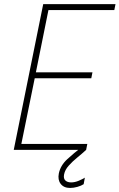

<svg xmlns="http://www.w3.org/2000/svg" viewBox="-20 -740 590 948"><path d="M47.9 0 193.4 -719.7H550.3L544.4 -690.4H219.2L157.2 -382.8H436.5L430.7 -353.5H151.4L85.4 -29.3H411.1L405.3 0ZM326.2 188Q294.9 188 279.5 167.7Q264.2 147.5 270.5 116.2Q278.8 76.7 312 46.1Q345.2 15.6 383.8 -14.2L405.3 0Q385.7 18.1 361.8 37.6Q337.9 57.1 319.3 77.9Q300.8 98.6 296.4 121.1Q292.5 141.6 302.7 151.1Q313 160.6 331.1 160.6Q349.6 160.6 369.1 152.3Q388.7 144 398.9 137.2L393.1 169.4Q381.3 177.2 362.3 182.6Q343.3 188 326.2 188Z"/></svg>

Font: Reddit Sans ExtraLight
Style: Italic
Weight: 250
Italic angle: -11.25°
Designer: Stephen Hutchings
Version: Version 1.013